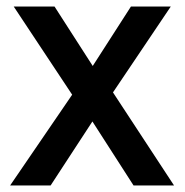

<svg xmlns="http://www.w3.org/2000/svg" viewBox="-20 -568 567 588"><path d="M201 -278 22 -548H147L264 -366L381 -548H503L326 -285L513 0H389L263 -196L135 0H11Z"/></svg>

Font: Application Medium
Style: Regular
Weight: 500
Designer: Wei Huang
Foundry: Wei Huang
Version: Version 0.012